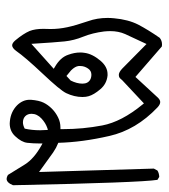

<svg xmlns="http://www.w3.org/2000/svg" viewBox="15 -340 505 575"><g transform="rotate(90 267.5 -52.5)"><path d="M515.6 180.2Q526.9 180.2 534.7 161.1Q526.9 -220.2 518.6 -271.5L509.8 -276.9Q498.5 -276.4 490.7 -271.5L484.9 -260.7L495.1 83Q441.9 44.4 436.8 41Q431.6 37.6 428.5 35.9Q425.3 34.2 422.4 32.2Q416.5 29.3 407.7 25.4Q405.8 -46.4 387.2 -127.4Q369.1 -207.5 301.8 -271.5Q293 -279.8 285.6 -279.8Q279.3 -279.8 272.5 -272.9L210.4 -205.6L119.1 -284.7Q116.2 -285.2 113.3 -285.2Q101.6 -285.2 93.3 -278.3Q69.3 -243.7 53.7 -213.9Q38.6 -184.1 34.7 -141.6Q33.7 -131.8 33.7 -122.1Q33.7 -90.8 43.5 -63.5Q56.2 -26.4 61.5 -1.5Q66.9 23.4 66.9 48.3L66.4 70.3Q66.4 94.7 72.8 111.3Q81.1 130.4 100.6 153.8Q108.9 163.6 115.7 163.6Q123.5 163.6 132.3 151.9Q150.9 125 200.4 72.5Q250 20 258.8 2Q270.5 -22.5 270.5 -46.9Q270.5 -57.6 268.1 -65.4Q263.7 -81.1 247.1 -100.6Q231 -119.6 206.1 -122.1Q204.1 -122.1 202.1 -122.1Q179.7 -122.1 161.6 -100.6Q141.1 -76.2 138.2 -52.7Q137.2 -46.9 137.2 -40.5Q137.2 -22.9 144 -4.4Q151.9 19.5 181.2 36.1L186 39.1L111.3 106Q106.9 34.7 104 6.6Q101.1 -21.5 89.8 -49.3Q78.6 -77.1 74.2 -111.8Q73.2 -121.6 73.2 -130.4Q73.2 -154.8 82 -174.8Q93.8 -201.2 111.8 -238.8L185.5 -166Q196.3 -155.8 204.6 -155.8Q207 -155.8 210 -156.7Q214.4 -158.2 220.2 -166L289.6 -231L292.5 -227.5Q344.7 -164.1 355.7 -106.2Q366.7 -48.3 366.7 10.7V19H362.3Q345.7 19 332 25.9Q316.9 33.2 305.4 44.7Q293.9 56.2 287.4 69.6Q280.8 83 278.8 107.4Q278.8 109.4 278.8 111.3Q278.8 131.8 295.4 148.9Q314.5 167.5 342.8 170.4Q346.2 170.9 349.6 170.9Q372.6 170.9 387.7 154.8Q405.8 135.7 407.7 118.2Q409.7 100.6 409.7 80.1V72.8L416 76.2Q455.1 98.1 472.2 125L503.9 176.3Q510.7 180.2 515.6 180.2ZM346.7 131.3Q335 131.3 327.9 124.3Q320.8 117.2 320.8 105.5Q320.8 88.9 335 75.7Q348.1 63.5 363.8 58.1L369.1 56.6Q370.1 71.3 370.1 79.6Q370.1 104.5 365.2 126Q355 131.3 346.7 131.3ZM177.7 -40.5Q177.7 -52.7 185.1 -63.5Q191.9 -73.7 203.6 -73.7Q211.9 -73.7 218.3 -70.3Q230.5 -63.5 230.5 -46.9Q230.5 -30.3 221.2 -11.7L207.5 1Q196.8 -7.3 190.9 -12.7Q178.7 -24.9 177.7 -35.6Q177.7 -38.1 177.7 -40.5Z"/></g></svg>

Font: Bakudai
Style: Light
Weight: 300
Version: Version 1.48